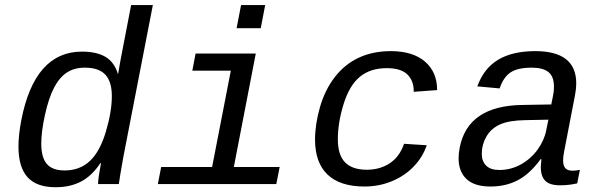

<svg xmlns="http://www.w3.org/2000/svg" viewBox="-20 -745 2440 777"><path d="M386.2 -85Q352.5 -33.7 308.3 -10.5Q264.2 12.7 205.1 12.7Q127.9 12.7 91.3 -28.1Q54.7 -68.8 54.7 -151.9Q54.7 -199.2 66.4 -259.8Q120.6 -536.1 311.5 -536.1Q370.6 -536.1 406.5 -515.1Q442.4 -494.1 457 -446.3H458L468.3 -504.9L510.7 -724.6H598.6L479 -108.9Q463.4 -21.5 460.9 0H377V-2Q377 -22.9 388.7 -85ZM147 -164.6Q147 -107.4 169.7 -81.3Q192.4 -55.2 241.2 -55.2Q303.2 -55.2 344 -93.8Q384.8 -132.3 408.7 -213.1Q432.6 -293.9 432.6 -355.5Q432.6 -414.6 406.2 -442.9Q379.9 -471.2 323.2 -471.2Q280.8 -471.2 250.5 -451.4Q220.2 -431.6 198.5 -389.6Q176.8 -347.7 161.9 -279.8Q147 -211.9 147 -164.6Z M926.3 -69.3H1111.8L1098.1 0H618.7L632.3 -69.3H838.4L914.1 -459H758.3L771.5 -528.3H1015.1ZM937.5 -630.9 955.6 -724.6H1053.2L1035.2 -630.9Z M1562 -538.1Q1650.4 -538.1 1699.7 -495.8Q1749 -453.6 1749 -380.4L1654.3 -373.5V-376.5Q1654.3 -418.5 1628.4 -443.8Q1602.5 -469.2 1544.9 -469.2Q1479.5 -469.2 1437 -434.8Q1394.5 -400.4 1370.8 -324.7Q1347.2 -249 1347.2 -181.6Q1347.2 -117.7 1376.5 -87.9Q1405.8 -58.1 1464.4 -58.1Q1517.1 -58.1 1556.9 -84Q1596.7 -109.9 1615.2 -163.1L1707 -157.2Q1691.4 -110.4 1655 -72Q1618.7 -33.7 1566.7 -12Q1514.6 9.8 1455.1 9.8Q1356 9.8 1305.4 -38.6Q1254.9 -86.9 1254.9 -180.2Q1254.9 -242.2 1275.1 -312.3Q1295.4 -382.3 1335.7 -434.1Q1376 -485.8 1432.9 -512Q1489.7 -538.1 1562 -538.1Z M2297.4 -54.2Q2310.5 -54.2 2326.7 -57.6L2315.9 -2.9Q2281.7 4.9 2246.6 4.9Q2204.1 4.9 2186.3 -13.7Q2168.5 -32.2 2168.5 -69.3L2170.9 -101.1H2168Q2124.5 -41.5 2075.9 -15.9Q2027.3 9.8 1964.8 9.8Q1899.9 9.8 1867.9 -20.5Q1835.9 -50.8 1835.9 -104Q1835.9 -124 1840.3 -147.5Q1873.5 -317.9 2095.7 -320.3L2210.9 -322.3Q2219.2 -361.8 2220.5 -372.3Q2221.7 -382.8 2221.7 -394.5Q2221.7 -436 2199.2 -453.6Q2176.8 -471.2 2131.8 -471.2Q2075.2 -471.2 2046.1 -451.9Q2017.1 -432.6 2002 -387.2L1911.6 -395.5Q1938 -468.3 1995.8 -503.2Q2053.7 -538.1 2146 -538.1Q2312 -538.1 2312 -407.7Q2312 -385.7 2307.1 -360.4L2263.2 -132.8Q2258.8 -111.8 2258.8 -95.7Q2258.8 -75.2 2267.6 -64.7Q2276.4 -54.2 2297.4 -54.2ZM2000.5 -57.1Q2046.9 -57.1 2087.4 -79.3Q2127.9 -101.6 2155.3 -139.2Q2182.6 -176.8 2190.4 -217.3L2199.2 -260.7L2106 -258.8Q2040 -257.8 2003.7 -241.5Q1967.3 -225.1 1948.5 -192.6Q1929.7 -160.2 1929.7 -122.6Q1929.7 -92.3 1947.5 -74.7Q1965.3 -57.1 2000.5 -57.1Z"/></svg>

Font: Liberation Mono
Style: Italic
Weight: 400
Italic angle: -12°
Monospace: yes
Designer: Steve Matteson
Foundry: Ascender Corporation
Version: Version 2.1.5